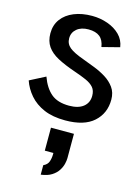

<svg xmlns="http://www.w3.org/2000/svg" viewBox="-157 -793 920 1275"><g transform="rotate(15 302.5 -155.5)"><path d="M318 8Q232 8 171.5 -18Q111 -44 72.5 -88.5Q34 -133 16 -186L123 -241Q149 -169 193.5 -131Q238 -93 318 -93Q381 -93 415.5 -120.5Q450 -148 450 -196Q450 -232 431.5 -253.5Q413 -275 378 -290.5Q343 -306 293 -323Q223 -347 174 -373Q125 -399 99.5 -435.5Q74 -472 74 -526Q74 -583 104.5 -624Q135 -665 189 -687Q243 -709 313 -709Q369 -709 420 -691Q471 -673 505 -639Q539 -605 546 -556L425 -525Q418 -572 390.5 -594Q363 -616 313 -616Q263 -616 233 -591Q203 -566 203 -526Q203 -488 232 -464Q261 -440 331 -415Q368 -401 411 -384.5Q454 -368 492 -344.5Q530 -321 554.5 -287Q579 -253 579 -204Q579 -110 513.5 -51Q448 8 318 8ZM255 398V333Q283 320 291 296Q299 272 299 246V237H240V79H398V246Q398 263 392.5 286Q387 309 372 332.5Q357 356 329 374Q301 392 255 398Z"/></g></svg>

Font: Panamera
Style: Bold
Weight: 700
Designer: Bastien Sozeau
Foundry: NBR — Bastien Sozeau
Version: Version 3.002; ttfautohint (v1.8.4.7-5d5b);gftools[0.9.33]